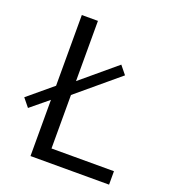

<svg xmlns="http://www.w3.org/2000/svg" viewBox="-148 -718 713 806"><g transform="rotate(20 208.5 -315.0)"><path d="M307 -491 337 -454 152 -299V-60H431V0H80V-251L1 -186L-29 -223L80 -314V-630H152V-361Z"/></g></svg>

Font: Mukta Mahee Light
Style: Regular
Weight: 300
Designer: Shuchita Grover, Noopur Datye, Girish Dalvi, Yashodeep Gholap
Foundry: Ek Type
Version: Version 2.538;PS 1.000;hotconv 16.6.51;makeotf.lib2.5.65220;